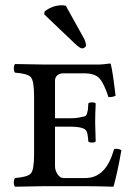

<svg xmlns="http://www.w3.org/2000/svg" viewBox="-20 -704 504 726"><path d="M245.1 -225.1H188V-75.2Q188 -60.1 197.5 -45.4Q207 -30.8 220.2 -30.8H303.2Q381.3 -30.8 411.1 -140.1Q425.3 -144 439 -136.2Q424.8 -54.2 409.2 2Q343.3 0 303.2 0H148.9Q79.1 1 37.1 2Q32.2 -2 32.2 -13.9Q32.2 -25.9 37.1 -30.8Q85 -34.7 96.9 -48.3Q108.9 -62 108.9 -122.1V-337.9Q108.9 -397.9 96.9 -411.9Q85 -425.8 37.1 -429.2Q32.2 -434.1 32.2 -446Q32.2 -458 37.1 -461.9L147.9 -460H355Q368.2 -460 396 -463.9Q398.9 -463.9 398.9 -460.9Q405.8 -437 417 -341.8Q403.8 -335.9 390.1 -336.9Q374 -386.7 356.9 -406.7Q339.8 -426.8 296.9 -426.8H220.2Q206.1 -426.8 197 -419.4Q188 -412.1 188 -398.9V-256.8H245.1Q267.1 -256.8 279.1 -259.5Q291 -262.2 298.6 -263.7Q306.2 -265.1 309.1 -275.1Q312 -285.2 312.5 -289.6Q313 -293.9 314 -313Q317.9 -316.9 327.9 -316.9Q337.9 -316.9 341.8 -313Q339.8 -263.2 339.8 -242.2Q339.8 -227.1 341.8 -168.9Q337.9 -165 327.9 -165Q317.9 -165 314 -168.9Q312 -203.1 305.2 -211.4Q292.5 -225.1 245.1 -225.1ZM229 -682.1 298.8 -556.2Q304.7 -543.9 305.2 -532.2Q305.2 -528.3 300.5 -524.7Q295.9 -521 290 -521Q282.2 -521 261.2 -541L147 -649.9L148.9 -661.1Q179.7 -684.1 213.9 -684.1Q221.2 -684.1 229 -682.1Z"/></svg>

Font: Linux Libertine Capitals
Style: Small Caps
Weight: 400
Designer: Philipp H. Poll
Foundry: Philipp H. Poll
Version: Version 5.1.3